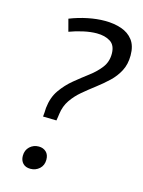

<svg xmlns="http://www.w3.org/2000/svg" viewBox="-110 -773 629 844"><g transform="rotate(15 204.5 -351.5)"><path d="M107 -231.4Q108.3 -240.4 108.7 -250.4Q109 -260.4 109.7 -271.4Q115 -320.4 138.8 -354.2Q162.6 -388 194.1 -413.9Q225.6 -439.7 256.1 -462.7Q286.6 -485.6 307.1 -512.5Q327.6 -539.3 327.6 -575.6Q327.6 -614.5 303.1 -630.2Q278.6 -645.8 241.3 -645.8Q213.7 -645.8 180.8 -638.6Q148 -631.5 118 -620.1L103.2 -675.7Q142.9 -691.4 183.7 -699.7Q224.4 -708.1 261.8 -708.1Q303.2 -708.1 336.5 -696.7Q369.9 -685.4 389.6 -659.7Q409.3 -634 409.3 -590.3Q409.3 -550 393.4 -519.6Q377.6 -489.3 352.2 -465.3Q326.9 -441.3 297.7 -419.1Q268.6 -397 241.9 -374.5Q215.2 -352 196.4 -324.5Q177.6 -297 172.9 -261Q172.2 -254.4 170.9 -246.4Q169.6 -238.4 168.2 -230.1ZM112.2 5Q90.1 5 77.9 -8Q65.7 -21 65.7 -41.8Q65.7 -67.8 82.7 -83.6Q99.8 -99.3 123.5 -99.3Q143.9 -99.3 157.1 -86.9Q170.3 -74.5 170.3 -51.8Q170.3 -26.1 153.3 -10.5Q136.2 5 112.2 5Z"/></g></svg>

Font: Bitter Thin
Style: Italic
Weight: 100
Italic angle: -9°
Designer: Sol Matas, and Bitter project Authors
Foundry: Sol Matas
Version: Version 2.002